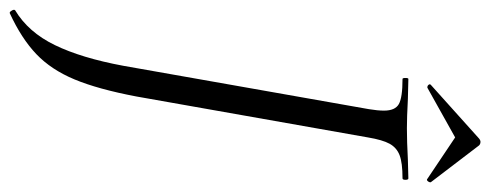

<svg xmlns="http://www.w3.org/2000/svg" viewBox="-353 -487 1006 394"><g transform="rotate(90 150.0 -290.0)"><path d="M-21 193Q-23 193 -25.5 188.5Q-28 184 -26 182Q19 155 45.5 100.5Q72 46 88 -40L177 -544Q180 -562 180 -575Q180 -598 166.5 -605.5Q153 -613 115 -613Q113 -613 113 -619Q113 -625 115 -625L156 -624Q194 -622 216 -622Q243 -622 281 -624L319 -625Q322 -625 322 -619Q322 -613 319 -613Q287 -613 271.5 -607Q256 -601 248 -586.5Q240 -572 235 -542L151 -67Q136 12 116 60Q96 108 64 138.5Q32 169 -20 193ZM132 -664Q129 -664 127 -666.5Q125 -669 127 -671L235 -768Q240 -773 244 -773Q250 -773 253 -768L327 -671V-670Q327 -667 324.5 -664.5Q322 -662 320 -664L235 -721L133 -664Z"/></g></svg>

Font: Cormorant Garamond
Style: Italic
Weight: 400
Italic angle: -10°
Designer: Christian Thalmann (Catharsis Fonts)
Foundry: Catharsis Fonts
Version: Version 4.000